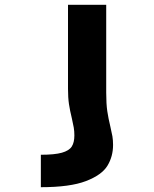

<svg xmlns="http://www.w3.org/2000/svg" viewBox="-20 -570 640 799"><path d="M450.5 33Q450.5 13.5 447.8 -2.8Q445 -19 439.5 -42Q431 -77 426.5 -107.2Q422 -137.5 422 -184.5V-550H263V-200.5Q263 -163.5 267 -136.8Q271 -110 279 -77.5Q284.5 -54 287 -38.8Q289.5 -23.5 289.5 -6.5Q289.5 23 278.5 40Q267.5 57 237.5 65.5Q207.5 74 150 74V209Q271.5 209 337.8 183.5Q404 158 427.2 119.5Q450.5 81 450.5 33Z"/></svg>

Font: JuliaMono Black
Style: Regular
Weight: 900
Monospace: yes
Designer: cormullion
Foundry: corm
Version: Version 0.054; ttfautohint (v1.8.4)